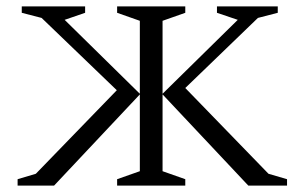

<svg xmlns="http://www.w3.org/2000/svg" viewBox="-20 -580 952 600"><path d="M346 0V-20L417 -45V-285L149 0H35V-20L92 -37L345 -298L110 -524L48 -540V-560H246V-540L182 -518L417 -287V-515L346 -540V-560H559V-540L488 -515V-287L723 -518L658 -540V-560H848V-540L786 -524L559 -305L819 -37L877 -20V0H756L488 -285V-45L559 -20V0Z"/></svg>

Font: Spectral SC Light
Style: Regular
Weight: 300
Designer: Jean-Baptiste Levee
Foundry: Production Type
Version: Version 2.001